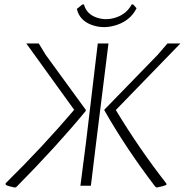

<svg xmlns="http://www.w3.org/2000/svg" viewBox="-20 -834 830 862"><path d="M578 -814 593 -797Q567 -744 507 -723Q447 -702 392 -722Q337 -742 325 -794L350 -814H357Q368 -772 411.5 -756Q455 -740 502 -756Q549 -772 571 -814ZM684 8 677 4Q545 -169 449 -338L448 -341L688 -588L732 -639H790L500 -340Q605 -166 727 -10V-4Q714 2 684 8ZM46 8Q16 2 6 -4L5 -11Q171 -174 313 -341L98 -639H154L185 -588L365 -341V-336Q234 -177 53 6ZM341 0 366 -194 419 -639H467L412 -197L388 0Z"/></svg>

Font: Alegreya Sans SC Light
Style: Italic
Weight: 300
Italic angle: -7°
Designer: Juan Pablo del Peral
Foundry: Huerta Tipografica
Version: Version 2.007